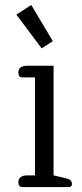

<svg xmlns="http://www.w3.org/2000/svg" viewBox="-20 -754 331 774"><path d="M46 -695 106 -734 193 -588 148 -559ZM54 -20Q54 -33 63.5 -40Q73 -47 89 -47H121V-442H70Q54 -442 54 -462Q54 -476 63.5 -482.5Q73 -489 89 -489H196V-47L243 -36Q257 -33 263.5 -27.5Q270 -22 270 -12Q270 0 258 0H70Q54 0 54 -20Z"/></svg>

Font: Maitree
Style: Regular
Weight: 400
Designer: CadsonDemak Team
Foundry: CadsonDemak
Version: Version 1.001